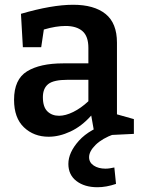

<svg xmlns="http://www.w3.org/2000/svg" viewBox="-20 -563 597 806"><path d="M378 7 363 -78Q323 -33 276 -11Q229 11 184 11Q122 11 80.5 -28.5Q39 -68 39 -144Q39 -230 93.5 -263.5Q148 -297 245 -297H351V-362Q351 -411 326 -432.5Q301 -454 255 -454Q215 -454 164 -439L153 -365H76L68 -505Q198 -543 287 -543Q375 -543 423 -504.5Q471 -466 471 -384V-83L542 -63V-1ZM160 -155Q160 -114 179 -95.5Q198 -77 228 -77Q255 -77 287.5 -93Q320 -109 351 -138V-228H264Q205 -228 182.5 -210Q160 -192 160 -155ZM389 223Q335 223 301 197Q267 171 267 125Q267 77 311.5 27.5Q356 -22 446 -49L459 0Q409 18 381.5 45Q354 72 354 97Q354 119 373.5 132Q393 145 423 145Q432 145 441.5 143.5Q451 142 460 140L467 209Q426 223 389 223Z"/></svg>

Font: Bitter SemiBold
Style: Regular
Weight: 600
Designer: Sol Matas, and Bitter project Authors
Foundry: Sol Matas
Version: Version 2.001